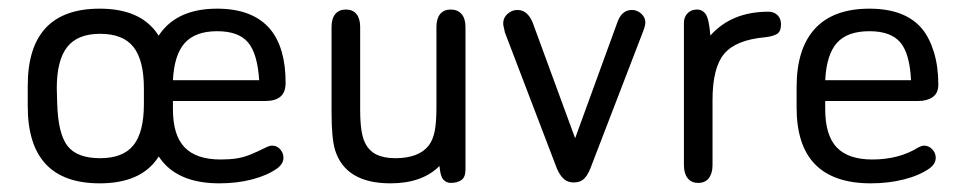

<svg xmlns="http://www.w3.org/2000/svg" viewBox="-20 -413 2226 443"><path d="M44 -215V-168Q44 -79 85.5 -34.5Q127 10 210 10Q292 10 332.5 -34Q373 -78 373 -168V-215Q373 -304 332.5 -348.5Q292 -393 210 -393Q127 -393 85.5 -348.5Q44 -304 44 -215ZM312 -209V-173Q312 -108 288 -78Q264 -48 211 -48Q158 -48 136 -76Q114 -104 112 -174L111 -209Q111 -274 135 -304.5Q159 -335 211 -335Q264 -335 288 -304.5Q312 -274 312 -209ZM379 -180H593Q615 -180 627 -190Q639 -200 639 -222Q639 -302 604 -345Q564 -393 481 -393Q401 -393 359.5 -348Q318 -303 318 -215V-168Q318 -79 360 -34.5Q402 10 486 10Q527 10 561.5 1Q596 -8 619 -24Q634 -35 634 -49Q634 -60 626.5 -68.5Q619 -77 608 -77Q605 -77 601.5 -76Q598 -75 594 -73Q574 -63 558 -56.5Q542 -50 526 -47.5Q510 -45 489 -45Q433 -45 406 -73Q379 -101 379 -161ZM578 -228H379Q382 -287 406.5 -314Q431 -341 481 -341Q530 -341 552 -315.5Q574 -290 578 -228Z M994 -30Q996 -6 1003 1.5Q1010 9 1020 9Q1035 9 1044.5 2.5Q1054 -4 1054 -22V-351Q1054 -370 1045 -380.5Q1036 -391 1020 -391Q1004 -391 995.5 -380.5Q987 -370 987 -351V-166Q987 -131 983 -110.5Q979 -90 969 -77Q946 -48 892 -48Q866 -48 848.5 -56.5Q831 -65 822 -84Q811 -106 811 -160V-351Q811 -370 802.5 -380.5Q794 -391 778 -391Q762 -391 753.5 -380.5Q745 -370 745 -351V-154Q745 -123 747 -102Q749 -81 753 -67Q777 10 881 10Q954 10 994 -30Z M1307 -94 1209 -361Q1197 -390 1174 -390Q1161 -390 1151 -381Q1141 -372 1141 -359Q1141 -355 1142.5 -349.5Q1144 -344 1145 -338L1265 -24Q1272 -8 1281 0Q1290 8 1304 8Q1318 8 1326.5 0.5Q1335 -7 1342 -24L1464 -341Q1469 -354 1469 -361Q1469 -373 1459.5 -381.5Q1450 -390 1438 -390Q1415 -390 1405 -363Z M1619 -331Q1616 -369 1608.5 -380Q1601 -391 1588 -391Q1575 -391 1566.5 -382.5Q1558 -374 1558 -360V-32Q1558 -13 1566.5 -2Q1575 9 1591 9Q1607 9 1615.5 -2Q1624 -13 1624 -32V-182Q1624 -257 1651 -289Q1678 -321 1745 -327Q1763 -329 1772.5 -334.5Q1782 -340 1782 -357Q1782 -370 1774 -378Q1766 -386 1753 -386Q1668 -386 1619 -331Z M1884 -180H2099Q2119 -180 2132 -189Q2145 -198 2145 -218Q2145 -259 2135 -292Q2125 -325 2108 -346Q2069 -393 1986 -393Q1903 -393 1860.5 -347Q1818 -301 1818 -212V-165Q1818 -77 1861 -33.5Q1904 10 1989 10Q2030 10 2065.5 1Q2101 -8 2124 -24Q2132 -30 2135.5 -36Q2139 -42 2139 -49Q2139 -60 2131 -68.5Q2123 -77 2112 -77Q2107 -77 2099 -73Q2077 -59 2050 -52Q2023 -45 1993 -45Q1937 -45 1910.5 -73Q1884 -101 1884 -161ZM2082 -228H1884Q1887 -287 1911 -314Q1935 -341 1986 -341Q2035 -341 2057 -315.5Q2079 -290 2082 -228Z"/></svg>

Font: Beiruti
Style: Regular
Weight: 400
Designer: Arlette Boutros
Foundry: Boutros
Version: Version 1.41